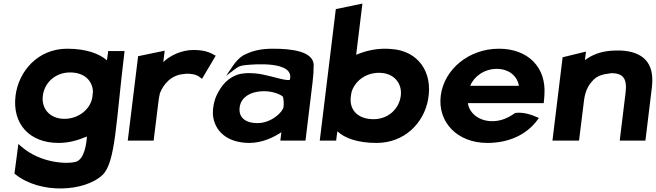

<svg xmlns="http://www.w3.org/2000/svg" viewBox="-20 -778 3676 1076"><path d="M341 -112C258 -112 211 -171 220 -241C229 -315 290 -372 373 -372C450 -372 497 -329 501 -266C500 -257 499 -246 498 -237C489 -166 420 -112 341 -112ZM554 203C628 133 629 -91 677 -482L678 -492H586L585 -482C584 -474 582 -455 579 -440C537 -477 464 -505 356 -505C194 -505 84 -380 67 -241C48 -85 144 23 308 23C367 23 417 8 467 -13C465 26 453 113 407 128C365 142 211 141 98 42L83 29L61 195L65 198C206 312 455 296 554 203Z M1189 -466 1181 -470C1170 -475 1140 -498 1066 -498C996 -498 932 -466 895 -430L903 -494L754 -463L696 10H841L867 -201C869 -220 872 -237 876 -255C895 -305 939 -358 1010 -363C1015 -363 1020 -365 1025 -365C1079 -365 1095 -349 1103 -343L1112 -336Z M1361 -476C1327 -464 1299 -430 1281 -403L1247 -353L1296 -390C1313 -403 1325 -410 1354 -413C1401 -418 1629 -438 1605 -333C1605 -331 1604 -328 1586 -330C1545 -334 1468 -363 1406 -367C1376 -369 1352 -369 1323 -363C1258 -346 1220 -298 1195 -246C1179 -212 1172 -176 1173 -137C1181 -41 1256 23 1378 23C1452 23 1518 -11 1557 -37L1551 10H1692L1732 -320C1736 -354 1738 -384 1738 -415C1734 -490 1618 -505 1510 -505C1443 -505 1399 -494 1361 -476ZM1423 -88C1354 -88 1316 -121 1323 -176C1330 -236 1389 -267 1460 -267C1511 -267 1557 -247 1566 -235C1570 -219 1571 -198 1569 -179C1566 -151 1501 -88 1423 -88Z M2090 23C2248 23 2355 -89 2379 -220C2408 -378 2319 -493 2176 -503C2164 -504 2153 -505 2138 -505C2080 -505 2026 -492 1976 -471L2011 -758L1862 -727L1772 10H1864L1865 0C1866 -8 1868 -26 1871 -42C1910 -5 1982 23 2090 23ZM1946 -237C1947 -247 1949 -254 1951 -265C1970 -323 2028 -370 2104 -370C2187 -370 2235 -312 2226 -241C2217 -168 2156 -110 2073 -110C1989 -110 1936 -159 1946 -237Z M2602 -200H3027L3028 -210C3029 -222 3031 -235 3031 -247C3042 -401 2939 -505 2776 -505C2606 -505 2468 -388 2450 -241C2432 -95 2541 23 2711 23C2829 23 2930 -21 2993 -107L3000 -117L2990 -121C2968 -131 2917 -152 2867 -145C2820 -111 2776 -97 2731 -99C2661 -102 2610 -145 2602 -200ZM2888 -297H2615C2636 -349 2693 -392 2764 -392C2831 -392 2879 -353 2888 -297Z M3597 10 3631 -270C3633 -283 3634 -296 3635 -309C3643 -423 3587 -489 3457 -495H3456C3441 -495 3424 -495 3408 -494C3345 -490 3295 -469 3258 -441L3264 -489L3133 -457L3076 10H3225L3253 -216C3259 -263 3275 -298 3299 -323C3318 -347 3348 -361 3389 -365C3395 -366 3400 -368 3407 -368C3473 -368 3495 -336 3486 -260L3453 10Z"/></svg>

Font: Bluebird
Style: SfBdExtObl
Weight: 700
Designer: Jasper
Foundry: Cannot Into Space Fonts
Version: Version 0.98